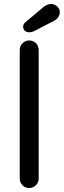

<svg xmlns="http://www.w3.org/2000/svg" viewBox="-20 -943 320 963"><path d="M126 0Q106 0 92.5 -14Q79 -28 79 -48V-692Q79 -712 93 -726Q107 -740 127 -740Q147 -740 160.5 -726Q174 -712 174 -692V-48Q174 -28 160 -14Q146 0 126 0ZM96 -809Q96 -822 108 -832L196 -906Q217 -923 236 -923Q253 -923 266.5 -911Q280 -899 280 -882Q280 -869 272 -857Q264 -845 250 -838L151 -787Q139 -781 128 -781Q113 -781 104.5 -788.5Q96 -796 96 -809Z"/></svg>

Font: Quicksand Medium
Style: Regular
Weight: 500
Designer: Andrew Paglinawan
Foundry: Andrew Paglinawan
Version: Version 3.000